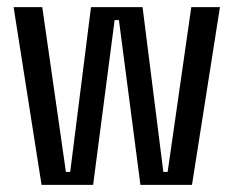

<svg xmlns="http://www.w3.org/2000/svg" viewBox="-20 -516 652 536"><path d="M516 0H372L312 -460H300L240 0H96L18 -496H98L164 -36H176L234 -496H378L436 -36H448L514 -496H594Z"/></svg>

Font: Space Mono
Style: Regular
Weight: 400
Monospace: yes
Designer: Colophon Foundry / Benjamin Critton
Foundry: Colophon Foundry
Version: Version 1.000;PS 1.003;hotconv 1.0.81;makeotf.lib2.5.63406